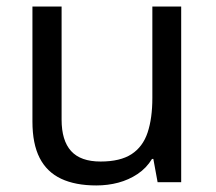

<svg xmlns="http://www.w3.org/2000/svg" viewBox="-20 -607 658 586"><path d="M533 -587V-51H461L448 -122H444Q427 -94 400 -76Q373 -58 341 -49.5Q309 -41 274 -41Q210 -41 166.5 -61.5Q123 -82 101 -125Q79 -168 79 -236V-587H168V-242Q168 -178 197 -146Q226 -114 287 -114Q347 -114 381.5 -136.5Q416 -159 430.5 -202.5Q445 -246 445 -308V-587Z"/></svg>

Font: Noto Sans Tamil UI
Style: Regular
Weight: 400
Designer: Jelle Bosma - Monotype Design Team
Foundry: Monotype Imaging Inc.
Version: Version 2.004